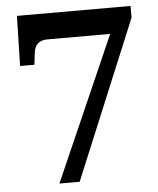

<svg xmlns="http://www.w3.org/2000/svg" viewBox="-52 -759 662 803"><g transform="rotate(-5 279.5 -357.0)"><path d="M165 0 431 -605H168Q141 -605 127 -592Q113 -579 110 -554L104 -504H44L49 -714H526V-665L250 0Z"/></g></svg>

Font: Noto Serif Kannada
Style: Bold
Weight: 700
Version: Version 2.003